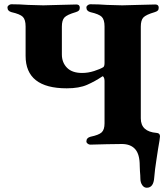

<svg xmlns="http://www.w3.org/2000/svg" viewBox="-20 -675 785 900"><path d="M638 162Q638 149 636 127L635 102Q635 48 613.5 24Q592 0 551 0L480 1Q426 3 403 3Q397 3 391 -1.5Q385 -6 385 -12Q385 -29 404 -34Q443 -42 456.5 -54.5Q470 -67 470 -97V-296Q470 -306 466.5 -312.5Q463 -319 460 -317Q426 -294 388.5 -277.5Q351 -261 293 -261Q100 -261 100 -413V-551Q100 -583 87 -596Q74 -609 34 -618Q15 -623 15 -640Q15 -646 21 -650.5Q27 -655 33 -655Q70 -655 111 -652Q165 -650 183 -650Q202 -650 258 -652Q316 -654 338 -654Q354 -654 354 -639Q354 -630 349.5 -625.5Q345 -621 335 -618Q294 -606 282 -593Q270 -580 270 -550V-420Q270 -382 294 -357.5Q318 -333 365 -333Q393 -333 421 -342Q449 -351 464 -360Q470 -364 470 -380V-551Q470 -583 457 -596Q444 -609 404 -618Q385 -623 385 -640Q385 -646 391 -650.5Q397 -655 403 -655Q441 -655 481 -652Q535 -650 553 -650Q572 -650 628 -652Q686 -654 708 -654Q724 -654 724 -639Q724 -630 719.5 -625.5Q715 -621 705 -618Q664 -606 652 -593Q640 -580 640 -550V-120Q640 -58 714 -52Q730 -51 730 -36Q730 -27 721 23Q720 32 713 75.5Q706 119 703 157Q700 205 668 205Q655 205 646.5 192.5Q638 180 638 162Z"/></svg>

Font: EB Garamond ExtraBold
Style: Regular
Weight: 800
Designer: Georg Duffner and Octavio Pardo
Foundry: Georg Duffner
Version: Version 1.000